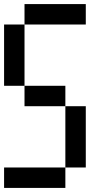

<svg xmlns="http://www.w3.org/2000/svg" viewBox="-20 -920 540 940"><path d="M0 0V-100H300V0ZM0 -500V-800H100V-500ZM100 -500H300V-400H100ZM100 -800V-900H400V-800ZM300 -100V-400H400V-100Z"/></svg>

Font: Galmuri9 Regular
Style: Regular
Weight: 400
Designer: Lee Minseo (quiple)
Version: Version 2.399;hotconv 1.1.1;makeotfexe 2.6.0 DEVELOPMENT